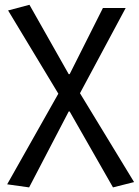

<svg xmlns="http://www.w3.org/2000/svg" viewBox="-20 -577 585 809"><path d="M102.7 212.6 10.2 199.6 225.8 -182.3 14.1 -533 104.1 -556.8 269.5 -264.5H273.5L413.7 -543.4H509.6L317 -184.2L544.9 190.2L456.1 212.6L273.5 -107.2H269.5Z"/></svg>

Font: Noto Sans TC Thin
Style: Regular
Weight: 100
Designer: Ryoko NISHIZUKA 西塚涼子 (kana, bopomofo & ideographs); Paul D. Hunt (Latin, Greek & Cyrillic); Sandoll Communications 산돌커뮤니
Foundry: Adobe
Version: Version 2.004-H2;hotconv 1.0.118;makeotfexe 2.5.65603